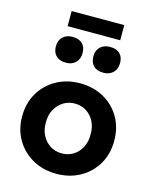

<svg xmlns="http://www.w3.org/2000/svg" viewBox="-136 -1027 906 1128"><g transform="rotate(15 316.5 -463.5)"><path d="M36 -265Q36 -345 72.5 -407Q109 -469 172.5 -504.5Q236 -540 317 -540Q397 -540 460.5 -504.5Q524 -469 560 -407Q596 -345 596 -265Q596 -185 560 -123Q524 -61 460.5 -25.5Q397 10 317 10Q236 10 172.5 -25.5Q109 -61 72.5 -123Q36 -185 36 -265ZM452 -265Q453 -309 435.5 -343.5Q418 -378 387 -397.5Q356 -417 317 -417Q277 -417 246 -397Q215 -377 197 -343Q179 -309 180 -265Q179 -222 197 -187.5Q215 -153 246 -133.5Q277 -114 317 -114Q356 -114 387 -133.5Q418 -153 435.5 -187.5Q453 -222 452 -265ZM349 -714Q349 -749 371 -770.5Q393 -792 430 -792Q469 -792 490 -772Q511 -752 511 -714Q511 -679 489 -657Q467 -635 430 -635Q391 -635 370 -655.5Q349 -676 349 -714ZM121 -714Q121 -749 143 -770.5Q165 -792 202 -792Q241 -792 262 -772Q283 -752 283 -714Q283 -679 261.5 -657Q240 -635 202 -635Q164 -635 142.5 -655.5Q121 -676 121 -714ZM157 -845V-937H477V-845Z"/></g></svg>

Font: Mach SemiBold
Style: Regular
Weight: 600
Version: Version 1.002